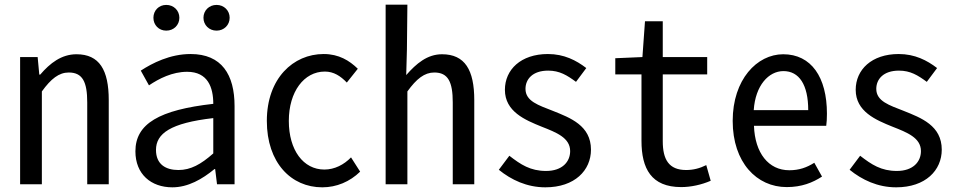

<svg xmlns="http://www.w3.org/2000/svg" viewBox="-20 -788 4103 821"><path d="M66 0H159V-397C198 -451 232 -478 274 -478C333 -478 353 -438 353 -350V0H445V-360C445 -489 405 -556 307 -556C243 -556 194 -518 152 -469H148L141 -544H66Z M717 13C784 13 845 -22 897 -65H900L908 0H983V-334C983 -469 928 -557 795 -557C707 -557 631 -518 582 -486L617 -423C660 -452 717 -481 780 -481C869 -481 892 -414 892 -344C661 -318 559 -259 559 -141C559 -43 626 13 717 13ZM743 -61C689 -61 647 -85 647 -147C647 -217 709 -262 892 -283V-132C839 -85 795 -61 743 -61ZM691 -657C723 -657 747 -681 747 -712C747 -743 723 -767 691 -767C659 -767 636 -743 636 -712C636 -681 659 -657 691 -657ZM906 -657C938 -657 962 -681 962 -712C962 -743 938 -767 906 -767C874 -767 850 -743 850 -712C850 -681 874 -657 906 -657Z M1358 13C1419 13 1476 -11 1520 -54L1481 -115C1451 -84 1411 -63 1367 -63C1277 -63 1215 -146 1215 -271C1215 -396 1280 -482 1369 -482C1407 -482 1436 -463 1463 -435L1510 -494C1474 -529 1429 -557 1364 -557C1234 -557 1121 -453 1121 -271C1121 -92 1225 13 1358 13Z M1629 0H1722V-397C1761 -451 1795 -478 1837 -478C1896 -478 1916 -438 1916 -350V0H2008V-360C2008 -489 1968 -556 1870 -556C1807 -556 1760 -516 1717 -467L1720 -576L1722 -768H1629Z M2312 13C2438 13 2507 -60 2507 -148C2507 -251 2419 -284 2344 -314C2283 -338 2227 -355 2227 -408C2227 -449 2257 -486 2324 -486C2373 -486 2405 -466 2443 -438L2487 -497C2444 -530 2392 -557 2323 -557C2207 -557 2139 -490 2139 -404C2139 -311 2225 -275 2297 -246C2358 -222 2418 -199 2418 -142C2418 -96 2384 -57 2315 -57C2248 -57 2207 -84 2158 -122L2113 -62C2166 -19 2233 13 2312 13Z M2893 12C2934 12 2980 2 3019 -15L3000 -82C2972 -68 2944 -61 2914 -61C2840 -61 2814 -106 2814 -184V-470H3004V-544H2814V-697H2738L2727 -544L2611 -539V-470H2723V-186C2723 -67 2765 12 2893 12Z M3344 12C3408 12 3455 -7 3495 -33L3462 -92C3430 -72 3398 -60 3355 -60C3266 -60 3208 -134 3204 -250H3513C3515 -263 3516 -283 3516 -302C3516 -458 3449 -556 3329 -556C3217 -556 3113 -448 3113 -271C3113 -93 3216 12 3344 12ZM3203 -317C3210 -423 3267 -484 3330 -484C3397 -484 3436 -426 3436 -317Z M3812 13C3938 13 4007 -60 4007 -148C4007 -251 3919 -284 3844 -314C3783 -338 3727 -355 3727 -408C3727 -449 3757 -486 3824 -486C3873 -486 3905 -466 3943 -438L3987 -497C3944 -530 3892 -557 3823 -557C3707 -557 3639 -490 3639 -404C3639 -311 3725 -275 3797 -246C3858 -222 3918 -199 3918 -142C3918 -96 3884 -57 3815 -57C3748 -57 3707 -84 3658 -122L3613 -62C3666 -19 3733 13 3812 13Z"/></svg>

Font: Noto Sans Mono CJK SC
Style: Regular
Weight: 400
Designer: Ryoko NISHIZUKA 西塚涼子 (kana, bopomofo & ideographs); Paul D. Hunt (Latin, Greek & Cyrillic); Sandoll Communications 산돌커뮤니
Foundry: Adobe
Version: Version 2.004;hotconv 1.0.118;makeotfexe 2.5.65603